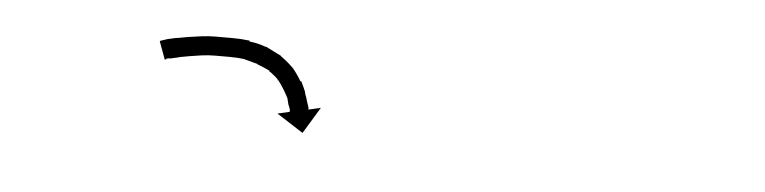

<svg xmlns="http://www.w3.org/2000/svg" viewBox="-24 -612 805 202"><g transform="rotate(5 378.0 -511.5)"><path d="M142 -549Q142 -549 142 -549Q142 -549 142 -549Q142 -549 142 -549Q142 -549 142 -549Q145 -550 148 -551Q148 -551 148 -551Q148 -551 148 -551Q148 -551 148 -551Q148 -551 148 -551Q152 -552 157 -553Q157 -553 157 -553Q157 -553 157 -553Q157 -553 157.5 -553Q158 -553 158 -553Q163 -554 169 -555Q169 -555 169 -555Q169 -555 169 -555Q169 -555 169 -555Q169 -555 169 -555Q176 -556 183 -557Q183 -557 183 -557Q183 -557 183 -557Q183 -557 183 -557Q183 -557 183 -557Q191 -558 198 -558Q198 -558 198.5 -558Q199 -558 199 -558Q199 -558 199 -558Q199 -558 199 -558Q207 -558 215 -558Q215 -558 215 -558Q215 -558 216 -558Q216 -558 216 -558Q216 -558 216 -558Q225 -558 233 -557Q233 -557 233 -557Q233 -557 234 -557Q234 -557 234 -556.5Q234 -556 234 -556Q243 -555 251 -552Q251 -552 251.5 -552Q252 -552 252 -552Q252 -552 252 -552Q252 -552 252 -552Q260 -548 268 -544Q268 -544 268 -544Q268 -544 268 -544Q269 -543 269 -543Q269 -543 269 -543Q276 -538 282 -532Q282 -532 282 -532Q282 -532 282 -532Q282 -532 282 -532Q282 -532 282 -532Q287 -526 291 -519Q291 -519 291 -519Q291 -519 291 -519Q292 -519 292 -519Q292 -519 292 -519Q295 -513 297 -508Q297 -508 297 -507.5Q297 -507 297 -507Q297 -507 297 -507Q297 -507 297 -507Q299 -502 300 -498Q300 -498 300 -498Q300 -498 300 -498Q300 -498 300 -498Q300 -498 300 -498Q301 -495 302 -492Q302 -492 302 -492Q302 -492 302 -492Q302 -492 302 -492Q302 -492 302 -492Q302 -491 302 -490L315 -493L298 -465L270 -483L283 -486Q283 -486 282 -487Q282 -487 282 -487Q282 -487 283 -487Q283 -487 283 -487Q283 -487 283 -487Q282 -490 281 -493Q281 -493 281 -492.5Q281 -492 281 -492Q281 -492 281 -492Q281 -492 281 -492Q280 -496 279 -500Q279 -500 279 -500Q279 -500 279 -500Q279 -500 279 -500Q279 -500 279 -500Q277 -504 274 -509Q274 -509 274 -509Q274 -509 274 -509Q274 -509 274 -509Q274 -509 274 -509Q271 -514 267 -519Q267 -519 267 -519Q267 -519 267 -518Q267 -518 267.5 -518Q268 -518 268 -518Q263 -523 257 -527Q257 -527 257 -527Q257 -527 257 -527Q258 -527 258 -527Q258 -527 258 -527Q252 -530 244 -533Q244 -533 244.5 -533Q245 -533 245 -533Q245 -533 245 -533Q245 -533 245 -533Q238 -535 230 -537Q230 -537 230 -537Q230 -537 230 -537Q230 -537 230.5 -537Q231 -537 231 -537Q223 -538 215 -538Q215 -538 215 -538Q215 -538 215 -538Q215 -538 215 -538Q215 -538 215 -538Q207 -538 199 -538Q199 -538 199.5 -538Q200 -538 200 -538Q200 -538 200 -538Q200 -538 200 -538Q192 -538 185 -537Q185 -537 185 -537Q185 -537 185 -537Q185 -537 185 -537Q185 -537 185 -537Q178 -536 172 -535Q172 -535 172 -535Q172 -535 172 -535Q172 -535 172 -535Q172 -535 172 -535Q166 -534 161 -533Q161 -533 161 -533Q161 -533 161 -533Q161 -533 161.5 -533Q162 -533 162 -533Q157 -532 153 -531Q153 -531 153 -531Q153 -531 153 -531Q153 -531 153 -531Q153 -531 153 -531Q150 -531 148 -530Q148 -530 148 -530Q148 -530 148 -530Q149 -530 149 -530Q149 -530 149 -530Q148 -530 147 -529L140 -548Q141 -549 142 -549Z"/></g></svg>

Font: FRB American Cursive Just Arrows Light
Style: Italic
Weight: 300
Italic angle: -25°
Version: Version 2.0;Modular Font Editor K font №1